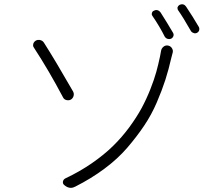

<svg xmlns="http://www.w3.org/2000/svg" viewBox="-20 -861 1040 910"><path d="M336.9 23.4Q326.2 29.3 315.4 29.3Q299.8 29.3 285.2 16.6Q276.4 9.8 278.3 -0.5Q280.3 -10.7 290 -15.6Q356.4 -46.9 414.6 -86.9Q472.7 -127 515.1 -168.5Q557.6 -210 592.8 -257.8Q627.9 -305.7 650.9 -348.1Q673.8 -390.6 692.4 -437.5Q710.9 -484.4 720.7 -520Q730.5 -555.7 738.3 -592.8Q740.2 -605.5 743.2 -619.1Q745.1 -631.8 754.9 -639.6Q764.6 -647.5 776.9 -645Q789.1 -642.6 795.4 -631.8Q801.8 -621.1 797.9 -609.4Q792 -587.9 792 -586.9Q779.3 -531.2 763.7 -482.4Q748 -433.6 723.1 -375.5Q698.2 -317.4 663.1 -265.1Q627.9 -212.9 583 -160.6Q538.1 -108.4 475.1 -61.5Q412.1 -14.6 336.9 23.4ZM141.6 -633.8Q136.7 -639.6 136.7 -646.5Q136.7 -649.4 137.7 -653.3Q140.6 -663.1 150.4 -668.9Q160.2 -673.8 171.4 -670.9Q182.6 -668 188.5 -658.2Q239.3 -579.1 326.2 -427.7Q332 -417 328.6 -405.8Q325.2 -394.5 315.4 -388.7Q309.6 -385.7 302.7 -385.7Q298.8 -385.7 294.9 -386.7Q283.2 -389.6 278.3 -400.4Q210 -529.3 141.6 -633.8ZM702.1 -786.1Q699.2 -790 699.2 -794.9Q699.2 -797.9 700.2 -799.8Q702.1 -807.6 710 -810.5Q715.8 -813.5 720.7 -813.5Q732.4 -813.5 741.2 -801.8Q772.5 -752.9 799.8 -706.1Q804.7 -698.2 801.8 -689.9Q798.8 -681.6 791 -677.7Q786.1 -675.8 781.2 -675.8Q778.3 -675.8 774.4 -676.8Q765.6 -679.7 760.7 -687.5Q736.3 -736.3 702.1 -786.1ZM824.2 -812.5Q821.3 -816.4 821.3 -822.3Q821.3 -824.2 821.3 -826.2Q824.2 -834 831.1 -837.9Q837.9 -840.8 842.8 -840.8Q854.5 -840.8 862.3 -829.1Q892.6 -784.2 922.9 -732.4Q924.8 -727.5 924.8 -723.6Q924.8 -719.7 923.8 -716.8Q920.9 -709 913.1 -705.1Q909.2 -703.1 904.3 -703.1Q900.4 -703.1 896.5 -705.1Q887.7 -708 883.8 -715.8Q847.7 -779.3 824.2 -812.5Z"/></svg>

Font: Gen Jyuu Gothic Light
Style: Regular
Weight: 200
Designer: [Source Han Sans]
Ryoko NISHIZUKA  (kana & ideographs); Paul D. Hunt (Latin, Greek & Cyrillic); Wenlong ZHANG  (bopomofo
Version: Version 1.002.20150607